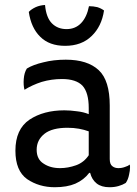

<svg xmlns="http://www.w3.org/2000/svg" viewBox="-20 -746 561 785"><path d="M348.6 -39.1Q355.5 -11.7 375 3.9Q394.5 19.5 427.7 19.5Q448.2 19.5 464.8 14.6Q481.4 9.8 494.1 2Q503.9 -11.7 507.8 -32.2Q511.7 -47.9 511.7 -63.5Q511.7 -68.4 510.7 -73.2Q503.9 -67.4 491.2 -63.5Q478.5 -58.6 463.9 -58.6Q449.2 -58.6 439.5 -66.4Q428.7 -74.2 428.7 -95.7Q428.7 -168.9 428.7 -314.5Q428.7 -417 383.8 -459Q337.9 -502 249 -502Q199.2 -502 157.2 -491.2Q115.2 -481.4 89.8 -465.8Q79.1 -449.2 77.1 -422.9Q75.2 -397.5 80.1 -378.9Q111.3 -398.4 150.4 -411.1Q190.4 -422.9 233.4 -422.9Q291 -422.9 317.4 -395.5Q342.8 -367.2 342.8 -304.7Q342.8 -295.9 342.8 -279.3Q321.3 -288.1 294.9 -291Q267.6 -294.9 243.2 -294.9Q158.2 -294.9 100.6 -256.8Q43 -217.8 43 -129.9Q43 -47.9 90.8 -13.7Q139.6 19.5 204.1 19.5Q253.9 19.5 288.1 4.9Q323.2 -10.7 344.7 -39.1Q346.7 -39.1 348.6 -39.1ZM342.8 -111.3Q323.2 -82 291 -70.3Q257.8 -58.6 225.6 -58.6Q185.5 -58.6 158.2 -77.1Q129.9 -94.7 129.9 -133.8Q129.9 -173.8 162.1 -199.2Q193.4 -223.6 255.9 -223.6Q281.2 -223.6 302.7 -219.7Q324.2 -215.8 342.8 -209Q342.8 -176.8 342.8 -111.3ZM164.1 -725.6Q143.6 -724.6 126 -716.8Q107.4 -708 97.7 -697.3Q107.4 -631.8 144.5 -595.7Q181.6 -558.6 246.1 -558.6Q313.5 -558.6 354.5 -598.6Q395.5 -637.7 405.3 -703.1Q393.6 -711.9 377.9 -716.8Q361.3 -720.7 343.8 -720.7Q335 -675.8 311.5 -651.4Q288.1 -627 252 -627Q215.8 -627 192.4 -650.4Q168.9 -673.8 164.1 -725.6Z"/></svg>

Font: cl
Style: Regular
Weight: 400
Designer: Mitja Miklavcic
Version: Version 1.0